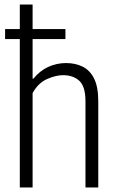

<svg xmlns="http://www.w3.org/2000/svg" viewBox="-20 -828 517 848"><path d="M67.5 0V-655.5H2.5V-699.5H67.5V-808H124V-699.5H269V-655.5H124V-480.5H127.5Q156 -515.5 193 -532.5Q230 -549.5 272 -549.5Q312 -549.5 344.2 -534Q376.5 -518.5 395.2 -481.8Q414 -445 414 -380.5V0H357.5V-380Q357.5 -446.5 330.2 -471.2Q303 -496 258.5 -496Q227 -496 188 -479Q149 -462 124 -417V0Z"/></svg>

Font: Encode Sans Condensed Condensed Light
Style: Regular
Weight: 300
Width: 3
Designer: Multiple Designers
Foundry: Impallari Type
Version: Version 3.000; ttfautohint (v1.8.3) -l 8 -r 50 -G 200 -x 14 